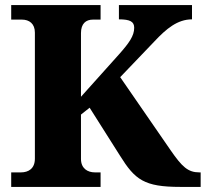

<svg xmlns="http://www.w3.org/2000/svg" viewBox="-20 -734 808 754"><path d="M24 0H375V-57H353C323 -57 298 -73 298 -110V-284L332 -311L451 -123C510 -28 546 0 688 0H768V-57H763C718 -57 695 -79 650 -144L452 -431L587 -572C633 -621 677 -658 734 -658V-714H447V-658C491 -658 507 -649 507 -625C507 -593 487 -565 446 -519L298 -354V-604C298 -641 317 -657 345 -657H375V-714H24V-657H66C95 -657 117 -641 117 -606V-111C117 -72 92 -57 62 -57H24Z"/></svg>

Font: Noto Serif Malayalam ExtraBold
Style: Regular
Weight: 800
Designer: Indian type Foundry, Jelle Bosma, Monotype Design Team
Foundry: Monotype Imaging Inc.
Version: Version 2.104